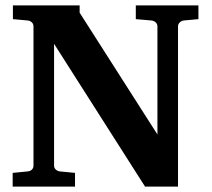

<svg xmlns="http://www.w3.org/2000/svg" viewBox="-20 -691 784 711"><path d="M714.8 -620.1 661.1 -615.2Q652.3 -614.3 645.8 -608.2Q639.2 -602.1 639.2 -592.8V0H517.1L180.2 -528.8V-78.1Q180.2 -68.8 186.8 -63Q193.4 -57.1 202.1 -56.2L257.8 -50.8V0H26.9V-50.8L82 -56.2Q91.8 -57.1 97.9 -62.7Q104 -68.4 104 -78.1V-592.8Q104 -602.5 97.7 -608.4Q91.3 -614.3 82 -615.2L27.8 -620.1V-670.9H274.9V-644L563 -192.9V-592.8Q563 -602.1 556.4 -608.2Q549.8 -614.3 540 -615.2L482.9 -620.1V-670.9H714.8Z"/></svg>

Font: Veleka
Style: Bold
Weight: 700
Designer: Stefan Peev, Context Ltd, 2016; SIL International, 1997-2014.
Foundry: Stefan Peev, Context Ltd, 2016
Version: Version 1.000